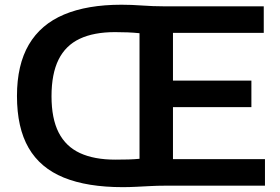

<svg xmlns="http://www.w3.org/2000/svg" viewBox="-20 -766 1154 792"><path d="M486.5 6Q340 6 243 -33.5Q146 -73 98 -156Q50 -239 50 -370Q50 -498.5 99 -582Q148 -665.5 244 -706Q340 -746.5 481 -746.5Q522.5 -746.5 567.2 -743.2Q612 -740 652.5 -740H1068V-630.5H693.5V-109.5H1073V0H656.5Q630.5 0 601 1.5Q571.5 3 542 4.5Q512.5 6 486.5 6ZM455.5 -107.5Q485 -107.5 510 -108.2Q535 -109 555.5 -111V-629Q530.5 -631.5 506.5 -632.5Q482.5 -633.5 454.5 -633.5Q367 -633.5 308.8 -606Q250.5 -578.5 221.5 -520Q192.5 -461.5 192.5 -369Q192.5 -277 222 -219.2Q251.5 -161.5 310 -134.5Q368.5 -107.5 455.5 -107.5ZM634.5 -324V-433.5H1017V-324Z"/></svg>

Font: Encode Sans SC SemiExpanded SemiBold
Style: Regular
Weight: 600
Width: 6
Designer: Multiple Designers
Foundry: Impallari Type
Version: Version 3.002